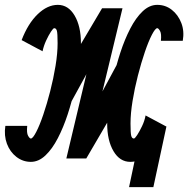

<svg xmlns="http://www.w3.org/2000/svg" viewBox="-92 -652 774 790"><path d="M439 118 464 0 592 -128 539 118ZM181 0 399 -405 478 -368 263 0H181L328 -618H412L193 -218L113 -255L328 -618H412L263 0ZM35 14Q2 14 -24.5 -6.5Q-51 -27 -63.5 -60.5Q-76 -94 -70 -134H20Q17 -105 23.5 -93.5Q30 -82 35 -82Q43 -82 57 -109Q71 -136 86 -180Q101 -224 114.5 -276.5Q128 -329 136.5 -381Q145 -433 145 -474Q145 -515 142 -525.5Q139 -536 131 -536Q127 -536 117.5 -521.5Q108 -507 98 -485.5Q88 -464 83 -441L-3 -487Q23 -555 63 -593.5Q103 -632 146 -632Q189 -632 215 -588Q241 -544 241 -474Q241 -442 234.5 -393.5Q228 -345 216 -290Q204 -235 186.5 -181.5Q169 -128 146 -83.5Q123 -39 95 -12.5Q67 14 35 14ZM444 14Q401 14 375 -30Q349 -74 349 -144Q349 -177 355.5 -225Q362 -273 374 -328Q386 -383 403.5 -436.5Q421 -490 444 -534.5Q467 -579 495 -605.5Q523 -632 555 -632Q589 -632 615 -611.5Q641 -591 654 -557.5Q667 -524 660 -484H570Q573 -513 566.5 -524.5Q560 -536 555 -536Q547 -536 533 -509Q519 -482 504 -438Q489 -394 475.5 -341.5Q462 -289 453.5 -237Q445 -185 445 -144Q445 -104 448 -93Q451 -82 459 -82Q463 -82 472.5 -96.5Q482 -111 492.5 -133Q503 -155 507 -177L593 -131Q568 -64 528 -25Q488 14 444 14Z"/></svg>

Font: Victor Mono Thin
Style: Italic
Weight: 100
Italic angle: -12°
Monospace: yes
Designer: Rune Bjørnerås
Version: Version 1.561;gftools[0.9.30]